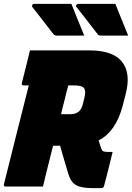

<svg xmlns="http://www.w3.org/2000/svg" viewBox="-34 -959 679 987"><path d="M333 -939Q350 -896 366 -857Q382 -818 399 -776H259Q247 -776 241 -783Q217 -814 200 -836Q183 -858 167.5 -878Q152 -898 132 -923Q129 -928 132 -933.5Q135 -939 142 -939ZM559 -939Q576 -896 592 -857Q608 -818 625 -776H486Q472 -776 468 -783Q444 -814 427 -836Q410 -858 394.5 -878Q379 -898 359 -923Q355 -928 358.5 -933.5Q362 -939 369 -939ZM187 0H-5Q-16 0 -14 -11Q18 -141 50 -266.5Q82 -392 114 -520H86Q81 -520 79 -523.5Q77 -527 78 -531Q89 -575 99.5 -616Q110 -657 120 -700H425Q547 -700 593.5 -641Q640 -582 612 -475L596 -413Q561 -282 473 -237Q478 -222 482 -208Q488 -188 494.5 -183Q501 -178 520 -178H545Q535 -135 523.5 -90.5Q512 -46 501 -3Q498 8 487 8H440Q383 8 356 -8Q329 -24 317 -66Q306 -102 295.5 -138Q285 -174 275 -210H239Q232 -183 225 -155Q218 -127 211 -99Q205 -74 198.5 -48.5Q192 -23 187 0ZM298 -445Q293 -427 288.5 -408.5Q284 -390 280 -372H328Q355 -372 370.5 -385Q386 -398 393 -428L400 -457Q405 -477 403.5 -489.5Q402 -502 396 -508Q385 -520 346 -520H317Q312 -501 307 -482.5Q302 -464 298 -445Z"/></svg>

Font: Recursive Mn Lnr St Blk
Style: Italic
Weight: 900
Italic angle: -15°
Monospace: yes
Version: Version 1.079;hotconv 1.0.112;makeotfexe 2.5.65598; ttfautoh